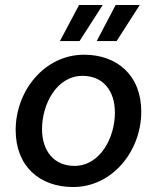

<svg xmlns="http://www.w3.org/2000/svg" viewBox="-20 -746 634 772"><path d="M274 6C433 6 548 -140 548 -297C548 -444 450 -526 318 -526C159 -526 43 -381 43 -223C43 -77 140 6 274 6ZM279 -79C199 -79 149 -137 149 -227C149 -326 207 -441 312 -441C393 -441 442 -383 442 -293C442 -194 384 -79 279 -79ZM221 -581H300L393 -726H298ZM369 -581H449L542 -726H445Z"/></svg>

Font: Fixel Text 20240404 Medium
Style: Italic
Weight: 500
Width: 4
Italic angle: -10°
Designer: AlfaBravo + MacPaw
Foundry: Kyrylo Tkachov, Marchela Mozhyna, Serhii Makarenko, Maria Weinstein, Zakhar Kryvoshyya
Version: Version 1.211;Glyphs 3.2 (3225)